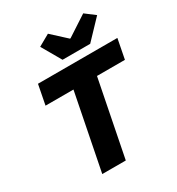

<svg xmlns="http://www.w3.org/2000/svg" viewBox="-204 -1004 1043 1131"><g transform="rotate(-30 318.0 -438.0)"><path d="M158 0 260 -516H70L96 -650H636L610 -516H420L318 0ZM292 -700 216 -832 294 -876 392 -786H396L534 -876L600 -826L480 -700Z"/></g></svg>

Font: Source Code Pro ExtraLight Black
Style: Italic
Weight: 900
Italic angle: -11°
Monospace: yes
Version: Version 1.016;hotconv 1.0.116;makeotfexe 2.5.65601